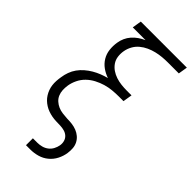

<svg xmlns="http://www.w3.org/2000/svg" viewBox="-291 -801 1082 1082"><g transform="rotate(45 250.0 -260.0)"><path d="M167 215V160H202Q219 160 236.5 155.5Q254 151 268.5 140Q283 129 291.5 113Q300 97 303 80Q306 63 301.5 47Q297 31 285.5 20.5Q274 10 258 5.5Q242 1 225.5 0.5Q209 0 192 -0.5Q175 -1 159 -4Q143 -7 127.5 -12.5Q112 -18 98.5 -26.5Q85 -35 74 -45.5Q63 -56 54.5 -69.5Q46 -83 40.5 -98Q35 -113 33 -129Q31 -145 32 -162Q33 -179 36 -196Q39 -218 47 -240Q55 -262 68.5 -281Q82 -300 100.5 -316Q119 -332 139.5 -344Q160 -356 181.5 -364.5Q203 -373 226 -379Q199 -388 176 -404.5Q153 -421 138.5 -445Q124 -469 120.5 -498Q117 -527 122 -557Q125 -577 133.5 -596Q142 -615 156 -631Q170 -647 187.5 -659Q205 -671 225 -680H123L132 -735H499L490 -680H403Q381 -680 358.5 -678Q336 -676 313 -670.5Q290 -665 268 -655Q246 -645 227.5 -629.5Q209 -614 197.5 -593Q186 -572 182 -549Q178 -526 181 -504Q184 -482 196 -464.5Q208 -447 225.5 -435Q243 -423 264 -416Q285 -409 307.5 -406.5Q330 -404 352 -404H389L380 -349H343Q318 -349 291.5 -346.5Q265 -344 239.5 -336.5Q214 -329 189 -316Q164 -303 144 -283.5Q124 -264 112 -239Q100 -214 96 -189Q96 -188 96 -188Q96 -188 96 -188Q93 -169 94 -150.5Q95 -132 102 -115.5Q109 -99 122.5 -87Q136 -75 152 -68Q168 -61 187 -58.5Q206 -56 225 -55Q245 -55 264.5 -52.5Q284 -50 301.5 -43Q319 -36 333 -24Q347 -12 355.5 4.5Q364 21 365.5 40.5Q367 60 364 80Q360 108 346.5 134.5Q333 161 310 180Q287 199 258.5 207Q230 215 202 215Z"/></g></svg>

Font: Iosevka SS04 Light
Style: Italic
Weight: 300
Italic angle: -9°
Monospace: yes
Designer: Belleve Invis
Foundry: Belleve Invis
Version: Version 19.0.0; ttfautohint (v1.8.4)